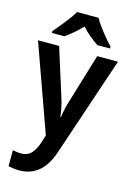

<svg xmlns="http://www.w3.org/2000/svg" viewBox="-146 -838 790 1150"><g transform="rotate(15 249.0 -263.0)"><path d="M1 -542H132L225 -247Q234 -219 240 -190.5Q246 -162 249 -134H253Q256 -160 262.5 -188Q269 -216 279 -247L368 -542H497L290 73Q262 158 212.5 199Q163 240 95 240Q73 240 56.5 237.5Q40 235 26 232V133Q36 135 50 137Q64 139 78 139Q118 139 141.5 113.5Q165 88 180 41L194 -3ZM316 -766Q328 -744 348 -717Q368 -690 389.5 -664Q411 -638 430 -618V-606H352Q328 -622 300.5 -644.5Q273 -667 249 -694Q224 -667 197 -644.5Q170 -622 147 -606H70V-618Q88 -638 109.5 -664.5Q131 -691 151 -717.5Q171 -744 183 -766Z"/></g></svg>

Font: Noto Sans Telugu SemiCondensed SemiBold
Style: Regular
Weight: 600
Width: 4
Designer: Jelle Bosma - Monotype Design Team
Foundry: Monotype Imaging Inc.
Version: Version 2.005; ttfautohint (v1.8.4.7-5d5b)